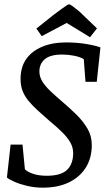

<svg xmlns="http://www.w3.org/2000/svg" viewBox="-20 -856 488 887"><path d="M178 11Q141 11 106.5 3Q72 -5 47 -16Q22 -27 12 -36L29 -188H84L95 -74Q108 -61 134.5 -52.5Q161 -44 196 -44Q261 -44 289.5 -71Q318 -98 318 -149Q318 -175 304.5 -198.5Q291 -222 266 -246.5Q241 -271 208 -298Q177 -325 152.5 -347.5Q128 -370 110.5 -391.5Q93 -413 84 -437Q75 -461 75 -491Q75 -546 101 -583Q127 -620 174.5 -640Q222 -660 285 -660Q334 -660 377 -653Q420 -646 444 -637L427 -478H375L367 -583Q350 -593 322.5 -598.5Q295 -604 268 -604Q212 -604 187 -582.5Q162 -561 162 -526Q162 -503 174.5 -481.5Q187 -460 211 -437Q235 -414 269 -385Q302 -357 333 -326.5Q364 -296 384 -262Q404 -228 404 -186Q404 -126 376.5 -82Q349 -38 298.5 -13.5Q248 11 178 11ZM396 -684 288 -750 173 -689 148 -724 227 -787Q253 -806 267 -816.5Q281 -827 288.5 -831.5Q296 -836 299 -836Q304 -836 316 -827Q328 -818 341 -807.5Q354 -797 361 -789L428 -725Z"/></svg>

Font: Faustina Light Medium
Style: Italic
Weight: 500
Italic angle: -8°
Version: Version 1.200